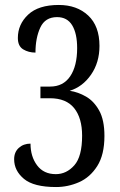

<svg xmlns="http://www.w3.org/2000/svg" viewBox="-20 -744 482 774"><path d="M206 10Q116 10 76.5 -23Q37 -56 37 -102Q37 -131 56 -148Q75 -165 103 -165Q103 -113 129.5 -77.5Q156 -42 205 -42Q248 -42 279.5 -77.5Q311 -113 311 -197Q311 -268 279 -308Q247 -348 181 -348H143V-395H182Q235 -395 263 -436.5Q291 -478 291 -550Q291 -609 271 -642Q251 -675 210 -675Q162 -675 142.5 -633Q123 -591 123 -532Q95 -532 73.5 -545Q52 -558 52 -591Q52 -646 93.5 -685Q135 -724 217 -724Q290 -724 335.5 -681.5Q381 -639 381 -559Q381 -492 347 -443Q313 -394 261 -378Q295 -373 327 -354.5Q359 -336 380 -298Q401 -260 401 -196Q401 -120 372 -74.5Q343 -29 298.5 -9.5Q254 10 206 10Z"/></svg>

Font: Noto Serif Ethiopic ExtraCondensed
Style: Regular
Weight: 400
Width: 2
Designer: Monotype Design Team
Foundry: Monotype Imaging Inc.
Version: Version 2.102; ttfautohint (v1.8.4.7-5d5b)